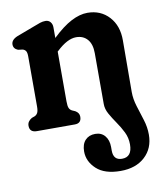

<svg xmlns="http://www.w3.org/2000/svg" viewBox="-78 -512 677 800"><g transform="rotate(-10 261.0 -112.5)"><path d="M347 -63V-278Q347 -316.5 329.2 -336.8Q311.5 -357 281.5 -357Q244.5 -357 199 -314L196 -311.5V-101Q196 -80.5 200 -72Q204 -63.5 212.5 -59.5L225 -54Q241.5 -44.5 241.5 -28Q241.5 0 213.5 0H53Q22.5 0 22.5 -28Q22.5 -46.5 42 -58L54.5 -62.5Q62.5 -66 67 -74.2Q71.5 -82.5 71.5 -101V-312.5Q71.5 -329 67 -335.8Q62.5 -342.5 54 -345L34.5 -347.5Q15.5 -355 15.5 -373Q15.5 -393 42.5 -404L117 -432Q133 -438.5 144.5 -442.2Q156 -446 167.5 -446Q180.5 -446 188.2 -437Q196 -428 196 -414V-369Q240 -411 276.5 -430Q313 -449 345.5 -449Q401.5 -449 436.8 -410.5Q472 -372 471.5 -310L470.5 -91.5Q470.5 -62.5 480.2 -31.2Q490 0 500 31.8Q510 63.5 510 95Q510 153 471.5 188.5Q433 224 368.5 224Q301 224 266.5 192Q232 160 232 118Q232 87 247.8 70.2Q263.5 53.5 290 53.5Q316 53.5 331 71.5Q346 89.5 346 119V134Q346 175 383 175Q425.5 175 425.5 121.5Q425.5 93.5 413.5 69.2Q401.5 45 386 22.8Q370.5 0.5 358.8 -20.5Q347 -41.5 347 -63Z"/></g></svg>

Font: Fraunces 144pt SuperSoft SemiBold
Style: Regular
Weight: 600
Version: Version 1.000;[b76b70a41]